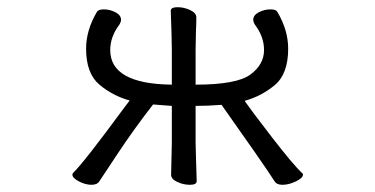

<svg xmlns="http://www.w3.org/2000/svg" viewBox="-20 -503 1040 533"><path d="M405 -213Q352 -145 305 -74Q258 -3 256 0Q250 10 234 10Q217 10 199 0.5Q181 -9 181 -18Q181 -21 183 -23Q213 -52 324 -203L340 -224Q293 -237 256 -268Q219 -299 219 -368Q219 -419 249 -470Q253 -477 268 -477Q285 -477 300.5 -469Q316 -461 316 -448Q316 -442 311 -434Q286 -401 286 -364Q286 -270 457 -268V-366L456 -415L454 -473Q454 -483 473 -483Q491 -483 508 -475Q525 -467 525 -455Q525 -434 524 -419L523 -366V-268Q637 -268 675 -296Q713 -324 713 -364Q713 -401 688 -434Q683 -442 683 -448Q683 -461 698.5 -469Q714 -477 731 -477Q746 -477 750 -470Q780 -419 780 -368Q780 -298 743 -267Q706 -236 659 -223Q677 -197 734.5 -122.5Q792 -48 818 -23Q821 -22 821 -18Q821 -9 801.5 0.5Q782 10 764 10Q748 10 742 0Q731 -18 681.5 -89Q632 -160 595 -212Q558 -209 523 -209V-106L524 -68L526 0Q526 10 507 10Q489 10 472 2Q455 -6 455 -18L457 -106V-209Q427 -211 405 -213Z"/></svg>

Font: Iansui
Style: Regular
Weight: 400
Designer: But Ko / Fontworks Inc.
Foundry: zi-hi.com / Fontworks Inc.
Version: Version 1.002